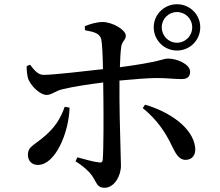

<svg xmlns="http://www.w3.org/2000/svg" viewBox="-20 -845 1040 908"><path d="M707 -716C707 -655 756 -606 817 -606C878 -606 927 -655 927 -716C927 -776 878 -825 817 -825C756 -825 707 -776 707 -716ZM745 -716C745 -756 777 -788 817 -788C857 -788 889 -756 889 -716C889 -675 857 -643 817 -643C777 -643 745 -675 745 -716ZM792 -157C809 -124 823 -89 858 -89C890 -89 907 -114 903 -148C892 -242 780 -317 666 -350L655 -334C723 -279 763 -218 792 -157ZM286 -340C267 -286 240 -239 177 -189C135 -155 112 -149 112 -113C112 -85 130 -65 159 -65C243 -65 306 -220 309 -336ZM106 -532C106 -513 108 -484 115 -468C132 -431 173 -396 200 -396C226 -396 241 -416 280 -424C329 -436 405 -447 468 -455L469 -379C470 -294 470 -140 466 -91C465 -77 458 -75 447 -77C421 -80 383 -91 346 -101L337 -82C371 -62 401 -35 416 -13C440 23 439 43 475 43C520 43 552 -13 552 -61C552 -95 545 -287 545 -378V-464C611 -470 681 -476 720 -476C772 -476 804 -471 838 -471C865 -471 879 -481 879 -506C879 -542 816 -568 775 -568C750 -568 742 -553 547 -527C548 -564 550 -599 553 -622C556 -650 575 -655 575 -676C575 -704 513 -740 466 -741C438 -741 404 -731 381 -721L382 -702C428 -694 452 -686 459 -659C463 -641 466 -580 467 -518C387 -509 234 -491 188 -491C162 -490 144 -510 122 -539Z"/></svg>

Font: Noto Serif CJK SC SemiBold
Style: Regular
Weight: 600
Designer: Ryoko NISHIZUKA 西塚涼子 (kana & ideographs); Frank Grießhammer (Latin, Greek & Cyrillic); Wenlong ZHANG 张文龙 (bopomofo); San
Foundry: Adobe
Version: Version 2.001;hotconv 1.1.0;makeotfexe 2.6.0